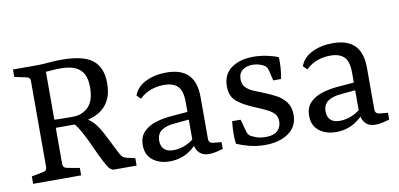

<svg xmlns="http://www.w3.org/2000/svg" viewBox="-60 -753 1954 941"><g transform="rotate(-10 917.0 -282.5)"><path d="M40 0V-37L97 -48Q117 -51 117 -70V-498Q117 -517 97 -520L40 -532V-569H157Q189 -569 217 -572Q245 -575 281 -575Q391 -575 437 -538Q483 -501 483 -424Q483 -377 469 -346.5Q455 -316 433 -298Q411 -280 387.5 -271.5Q364 -263 345 -260L312 -251Q272 -251 236.5 -251Q201 -251 183 -251V-293Q198 -291 220 -290.5Q242 -290 262.5 -290Q283 -290 292 -290Q338 -291 367.5 -321.5Q397 -352 397 -419Q397 -456 385 -481.5Q373 -507 345 -520.5Q317 -534 268 -534Q246 -534 226.5 -532Q207 -530 197 -530V-70Q197 -52 218 -48L279 -37V0ZM443 0Q426 0 411.5 -24Q397 -48 378 -88L342 -166Q324 -203 307 -230Q290 -257 272 -264L334 -276Q366 -263 387 -240Q408 -217 428 -178L482 -72Q489 -59 496 -54Q503 -49 515 -46L555 -37V0Z M719 8Q669 8 635.5 -18Q602 -44 602 -93Q602 -135 626.5 -159.5Q651 -184 688 -195Q725 -206 763 -209L861 -217V-179L776 -171Q732 -168 708.5 -151Q685 -134 685 -100Q685 -73 700.5 -58Q716 -43 747 -43Q780 -43 812.5 -58Q845 -73 862 -95L871 -76Q850 -39 809.5 -15.5Q769 8 719 8ZM614 -338Q629 -380 674 -402Q719 -424 777 -424Q850 -424 886 -387.5Q922 -351 922 -276V-69Q922 -47 944 -45L985 -41V-7Q975 -4 954 1Q933 6 915 6Q885 6 867.5 -11Q850 -28 846 -61V-265Q846 -321 823.5 -343.5Q801 -366 755 -366Q721 -366 690 -355Q659 -344 633 -319Z M1053 -21Q1049 -51 1050 -79.5Q1051 -108 1054 -133H1096L1111 -78Q1116 -56 1128 -48Q1138 -42 1157.5 -35Q1177 -28 1204 -28Q1242 -28 1261.5 -45.5Q1281 -63 1281 -93Q1281 -116 1268 -130.5Q1255 -145 1230 -157Q1205 -169 1169 -184Q1120 -204 1089 -229.5Q1058 -255 1058 -305Q1058 -365 1100.5 -395.5Q1143 -426 1211 -426Q1243 -426 1277 -419Q1311 -412 1334 -402Q1335 -375 1333 -348Q1331 -321 1326 -295H1287L1275 -345Q1272 -355 1268 -362Q1264 -369 1255 -374Q1246 -379 1233.5 -383Q1221 -387 1204 -388Q1172 -389 1151 -374Q1130 -359 1130 -327Q1130 -303 1144 -288Q1158 -273 1179.5 -263.5Q1201 -254 1225 -245Q1259 -232 1289 -216Q1319 -200 1337.5 -175Q1356 -150 1356 -112Q1356 -54 1311 -22Q1266 10 1194 10Q1151 10 1114 0Q1077 -10 1053 -21Z M1547 8Q1497 8 1463.5 -18Q1430 -44 1430 -93Q1430 -135 1454.5 -159.5Q1479 -184 1516 -195Q1553 -206 1591 -209L1689 -217V-179L1604 -171Q1560 -168 1536.5 -151Q1513 -134 1513 -100Q1513 -73 1528.5 -58Q1544 -43 1575 -43Q1608 -43 1640.5 -58Q1673 -73 1690 -95L1699 -76Q1678 -39 1637.5 -15.5Q1597 8 1547 8ZM1442 -338Q1457 -380 1502 -402Q1547 -424 1605 -424Q1678 -424 1714 -387.5Q1750 -351 1750 -276V-69Q1750 -47 1772 -45L1813 -41V-7Q1803 -4 1782 1Q1761 6 1743 6Q1713 6 1695.5 -11Q1678 -28 1674 -61V-265Q1674 -321 1651.5 -343.5Q1629 -366 1583 -366Q1549 -366 1518 -355Q1487 -344 1461 -319Z"/></g></svg>

Font: Rasa
Style: Regular
Weight: 400
Designer: Anna Giedrys (Yrsa+Rasa design), David Brezina (Yrsa art-direction, Rasa art-direction, design)
Foundry: Rosetta Type Foundry
Version: Version 2.004